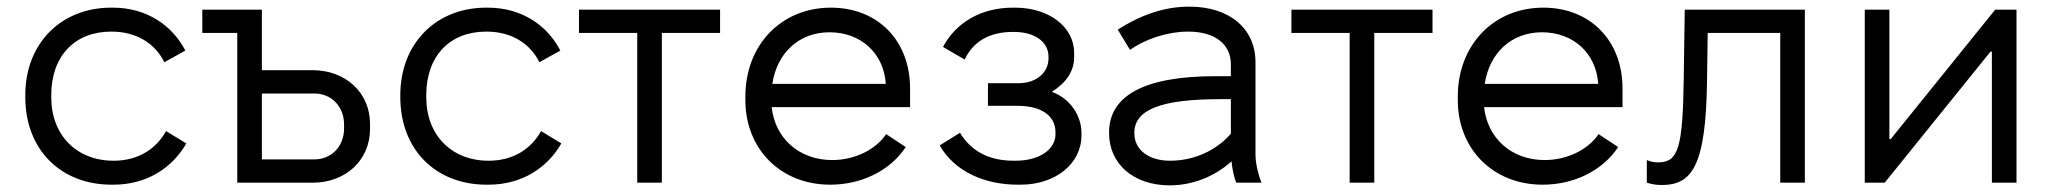

<svg xmlns="http://www.w3.org/2000/svg" viewBox="-20 -549 6170 577"><path d="M315 6H321C422 6 498 -45 540 -118L479 -155C452 -106 400 -66 322 -66H321C211 -66 134 -142 134 -257V-263C134 -380 204 -454 314 -454H315C391 -454 446 -418 474 -362L537 -397C498 -472 422 -526 319 -526H314C164 -526 56 -419 56 -263V-257C56 -100 162 6 315 6Z M693 0H920C1019 0 1092 -68 1092 -161V-177C1092 -270 1019 -338 920 -338H767V-520H588V-450H693ZM767 -70V-268H925C976 -268 1014 -229 1014 -175V-163C1014 -109 976 -70 925 -70Z M1442 6H1448C1549 6 1625 -45 1667 -118L1606 -155C1579 -106 1527 -66 1449 -66H1448C1338 -66 1261 -142 1261 -257V-263C1261 -380 1331 -454 1441 -454H1442C1518 -454 1573 -418 1601 -362L1664 -397C1625 -472 1549 -526 1446 -526H1441C1291 -526 1183 -419 1183 -263V-257C1183 -100 1289 6 1442 6Z M1895 0H1969V-450H2144V-520H1720V-450H1895Z M2475 6C2567 6 2653 -34 2702 -107L2643 -146C2614 -102 2552 -68 2481 -68C2381 -68 2309 -134 2299 -227H2715V-283C2715 -427 2618 -526 2477 -526C2328 -526 2220 -414 2220 -259V-248C2220 -102 2325 6 2475 6ZM2301 -297C2315 -390 2381 -452 2473 -452C2567 -452 2636 -389 2642 -297Z M3038 6H3047C3152 6 3230 -57 3230 -142V-150C3230 -200 3197 -253 3141 -273C3184 -300 3208 -335 3208 -377V-390C3208 -470 3130 -526 3031 -526H3024C2927 -526 2852 -480 2814 -408L2879 -370C2904 -423 2952 -453 3023 -453H3028C3091 -453 3131 -422 3131 -379V-374C3131 -331 3095 -299 3041 -299H2949V-231H3038C3110 -231 3152 -201 3152 -151V-146C3152 -100 3104 -66 3032 -66H3026C2949 -66 2897 -97 2865 -150L2804 -112C2849 -33 2940 6 3038 6Z M3495 8C3561 8 3627 -16 3681 -64C3683 -41 3689 -15 3695 0H3771C3762 -22 3753 -57 3753 -85V-362C3753 -463 3675 -529 3555 -529H3553C3476 -529 3405 -502 3339 -460L3376 -399C3423 -433 3492 -454 3549 -454H3551C3630 -454 3679 -417 3679 -356V-320H3632C3420 -320 3313 -262 3313 -151V-149C3313 -56 3387 8 3495 8ZM3496 -66C3432 -66 3389 -99 3389 -148V-150C3389 -219 3468 -251 3647 -251H3679V-147C3637 -99 3572 -66 3496 -66Z M4036 0H4110V-450H4285V-520H3861V-450H4036Z M4616 6C4708 6 4794 -34 4843 -107L4784 -146C4755 -102 4693 -68 4622 -68C4522 -68 4450 -134 4440 -227H4856V-283C4856 -427 4759 -526 4618 -526C4469 -526 4361 -414 4361 -259V-248C4361 -102 4466 6 4616 6ZM4442 -297C4456 -390 4522 -452 4614 -452C4708 -452 4777 -389 4783 -297Z M4973 7C5064 7 5107 -47 5110 -309L5112 -450H5330V0H5404V-520H5043L5040 -313C5037 -105 5024 -61 4963 -61C4952 -61 4940 -63 4929 -68V0C4942 4 4956 7 4973 7Z M5584 0H5644L5962 -394H5966V0H6040V-520H5976L5662 -131H5658V-520H5584Z"/></svg>

Font: Fixel Display Regular
Style: Regular
Weight: 400
Designer: AlfaBravo + MacPaw
Foundry: Kyrylo Tkachov, Marchela Mozhyna, Serhii Makarenko, Maria Weinstein, Zakhar Kryvoshyya
Version: Version 1.211